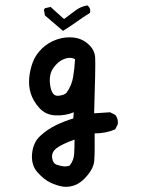

<svg xmlns="http://www.w3.org/2000/svg" viewBox="-20 -581 540 728"><path d="M220.7 127Q195.3 123 170.9 111.3Q146.5 99.6 122.1 72.3Q97.7 44.9 101.6 2Q105.5 -41 132.8 -65.9Q160.2 -90.8 192.4 -106.4Q224.6 -122.1 257.8 -131.8L259.8 -155.3Q226.6 -141.6 189.5 -143.6Q152.3 -145.5 128.9 -171.9Q105.5 -198.2 96.7 -226.6Q87.9 -254.9 90.8 -286.1Q93.8 -317.4 104.5 -345.7Q115.2 -374 139.6 -397.5Q164.1 -420.9 196.3 -431.6Q228.5 -442.4 260.3 -438.5Q292 -434.6 315.4 -413.1Q338.9 -391.6 340.8 -363.3Q342.8 -335 336.9 -151.4L397.5 -155.3L417 -145.5Q428.7 -131.8 426.8 -110.4L417 -90.8Q381.8 -75.2 338.9 -75.2Q339.8 -3.9 337.4 28.3Q335 60.5 300.8 95.7Q266.6 130.9 220.7 127ZM244.1 46.9Q259.8 27.3 261.2 2Q262.7 -23.4 262.7 -51.8Q213.9 -34.2 194.3 -19Q174.8 -3.9 177.7 17.6Q180.7 39.1 195.8 43.9Q210.9 48.8 221.7 49.8Q232.4 50.8 244.1 46.9ZM232.4 -229.5Q252 -256.8 257.3 -289.1Q262.7 -321.3 264.6 -356.4Q248 -366.2 224.6 -357.9Q201.2 -349.6 182.6 -323.7Q164.1 -297.9 170.4 -256.8Q176.8 -215.8 200.2 -217.8Q223.6 -219.7 232.4 -229.5ZM218.8 -463.9 150.4 -522.5 146.5 -543.9 150.4 -549.8 171.9 -554.7 222.7 -508.8Q244.1 -524.4 265.1 -540.5Q286.1 -556.6 311.5 -560.5Q325.2 -549.8 321.3 -532.2Q295.9 -516.6 270 -498Q244.1 -479.5 218.8 -463.9Z"/></svg>

Font: JasonHandwriting1
Style: Regular
Weight: 400
Version: Version 1.48.20